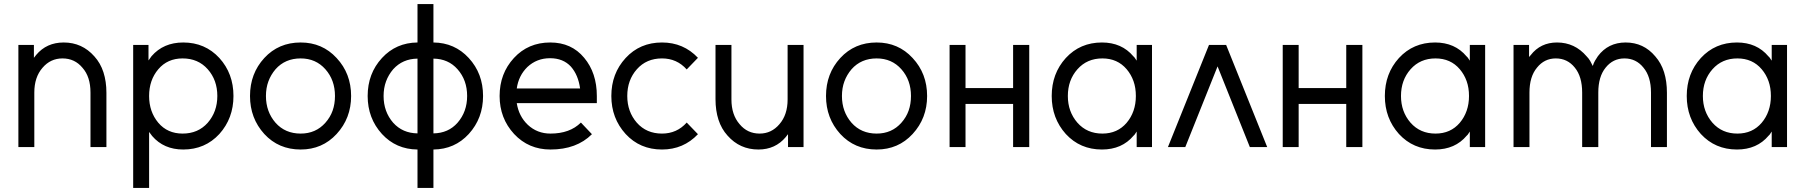

<svg xmlns="http://www.w3.org/2000/svg" viewBox="-20 -720 8838 940"><path d="M501 0V-266Q501 -321 486.5 -366Q472 -411 442 -444Q382 -512 292 -512Q208 -512 157 -451Q155 -448 152 -444.5Q149 -441 146 -437V-500H70V0H148V-267Q148 -342 188 -388Q227 -434 286 -434Q346 -434 384 -388Q423 -344 423 -267V0Z M707 -500V-424Q711 -429 714.5 -434.5Q718 -440 722 -445Q780 -512 877 -512Q984 -512 1054 -436Q1123 -360 1123 -250Q1123 -141 1054 -64Q984 12 877 12Q782 12 725 -54Q722 -58 718 -63.5Q714 -69 710 -74V200H632V-500ZM874 -66Q950 -66 997 -119Q1044 -173 1044 -250Q1044 -328 997 -381Q950 -434 874 -434Q800 -434 755 -381Q710 -328 710 -250Q710 -173 755 -119Q800 -66 874 -66Z M1452 -512Q1344 -512 1274 -436Q1204 -360 1204 -250Q1204 -141 1274 -64Q1344 12 1452 12Q1558 12 1628 -64Q1699 -141 1699 -250Q1699 -360 1628 -436Q1558 -512 1452 -512ZM1452 -434Q1526 -434 1573 -381Q1620 -328 1620 -250Q1620 -211 1608.5 -178.5Q1597 -146 1573 -119Q1526 -66 1452 -66Q1376 -66 1329 -119Q1282 -173 1282 -250Q1282 -289 1294 -321.5Q1306 -354 1329 -381Q1376 -434 1452 -434Z M2024 -512Q1919 -511 1850 -436Q1780 -360 1780 -250Q1780 -141 1850 -64Q1919 11 2024 12V200H2102V12Q2206 11 2275 -64Q2345 -141 2345 -250Q2345 -360 2275 -436Q2206 -511 2102 -512V-700H2024ZM2024 -67Q1951 -68 1905 -119Q1858 -173 1858 -250Q1858 -289 1870 -321.5Q1882 -354 1905 -381Q1951 -432 2024 -433ZM2102 -433Q2175 -432 2220 -381Q2267 -328 2267 -250Q2267 -173 2220 -119Q2175 -68 2102 -67Z M2902 -215V-250Q2902 -363 2840 -437Q2778 -512 2674 -512Q2566 -512 2496 -436Q2426 -360 2426 -250Q2426 -141 2497 -64Q2568 12 2675 12Q2803 12 2878 -63L2824 -120Q2770 -66 2675 -66Q2610 -66 2564 -109Q2542 -130 2528.5 -156.5Q2515 -183 2510 -215ZM2673 -435Q2737 -435 2775 -394Q2811 -353 2820 -287H2510Q2519 -350 2562 -392Q2608 -435 2673 -435Z M3221 -512Q3113 -512 3043 -436Q2973 -360 2973 -250Q2973 -141 3043 -64Q3113 12 3221 12Q3326 12 3397 -63L3342 -120Q3294 -66 3221 -66Q3145 -66 3098 -119Q3051 -173 3051 -250Q3051 -328 3098 -381Q3145 -434 3221 -434Q3294 -434 3342 -380L3397 -437Q3326 -512 3221 -512Z M3483 -500V-234Q3483 -179 3497.5 -134Q3512 -89 3542 -56Q3602 12 3693 12Q3776 12 3827 -49Q3829 -52 3832 -55.5Q3835 -59 3838 -63V0H3914V-500H3836V-233Q3836 -158 3796 -112Q3757 -66 3699 -66Q3639 -66 3601 -112Q3561 -158 3561 -233V-500Z M4272 -512Q4164 -512 4094 -436Q4024 -360 4024 -250Q4024 -141 4094 -64Q4164 12 4272 12Q4378 12 4448 -64Q4519 -141 4519 -250Q4519 -360 4448 -436Q4378 -512 4272 -512ZM4272 -434Q4346 -434 4393 -381Q4440 -328 4440 -250Q4440 -211 4428.5 -178.5Q4417 -146 4393 -119Q4346 -66 4272 -66Q4196 -66 4149 -119Q4102 -173 4102 -250Q4102 -289 4114 -321.5Q4126 -354 4149 -381Q4196 -434 4272 -434Z M4629 0H4707V-211H4940V0H5019V-500H4940V-289H4707V-500H4629Z M5545 -500V-423Q5541 -428 5537.5 -434Q5534 -440 5529 -444Q5472 -512 5375 -512Q5268 -512 5198 -436Q5129 -360 5129 -250Q5129 -141 5198 -64Q5268 12 5375 12Q5473 12 5530 -56Q5535 -60 5538 -65.5Q5541 -71 5545 -76V0H5620V-500ZM5377 -434Q5451 -434 5496 -381Q5518 -355 5529.5 -322.5Q5541 -290 5541 -250Q5541 -211 5529.5 -178Q5518 -145 5496 -119Q5451 -66 5377 -66Q5302 -66 5255 -119Q5208 -173 5208 -250Q5208 -328 5255 -381Q5302 -434 5377 -434Z M5698 0 5899 -500H5983L6184 0H6099L5941 -395L5783 0Z M6260 0H6338V-211H6571V0H6650V-500H6571V-289H6338V-500H6260Z M7176 -500V-423Q7172 -428 7168.5 -434Q7165 -440 7160 -444Q7103 -512 7006 -512Q6899 -512 6829 -436Q6760 -360 6760 -250Q6760 -141 6829 -64Q6899 12 7006 12Q7104 12 7161 -56Q7166 -60 7169 -65.5Q7172 -71 7176 -76V0H7251V-500ZM7008 -434Q7082 -434 7127 -381Q7149 -355 7160.5 -322.5Q7172 -290 7172 -250Q7172 -211 7160.5 -178Q7149 -145 7127 -119Q7082 -66 7008 -66Q6933 -66 6886 -119Q6839 -173 6839 -250Q6839 -328 6886 -381Q6933 -434 7008 -434Z M8141 0V-266Q8141 -322 8127 -366.5Q8113 -411 8084 -444Q8027 -512 7939 -512Q7853 -512 7803 -445Q7796 -435 7789 -423Q7782 -411 7778 -397Q7772 -410 7765 -422Q7758 -434 7748 -444Q7690 -512 7603 -512Q7522 -512 7474 -450Q7473 -448 7470.5 -446Q7468 -444 7466 -441V-500H7390V0H7468V-267Q7468 -345 7505 -389Q7541 -434 7597 -434Q7654 -434 7690 -389Q7726 -345 7726 -267V0H7805V-267Q7805 -345 7841 -389Q7877 -434 7933 -434Q7990 -434 8026 -389Q8063 -345 8063 -267V0Z M8654 -500V-423Q8650 -428 8646.5 -434Q8643 -440 8638 -444Q8581 -512 8484 -512Q8377 -512 8307 -436Q8238 -360 8238 -250Q8238 -141 8307 -64Q8377 12 8484 12Q8582 12 8639 -56Q8644 -60 8647 -65.5Q8650 -71 8654 -76V0H8729V-500ZM8486 -434Q8560 -434 8605 -381Q8627 -355 8638.5 -322.5Q8650 -290 8650 -250Q8650 -211 8638.5 -178Q8627 -145 8605 -119Q8560 -66 8486 -66Q8411 -66 8364 -119Q8317 -173 8317 -250Q8317 -328 8364 -381Q8411 -434 8486 -434Z"/></svg>

Font: Unageo
Style: Regular
Weight: 400
Designer: Richard Sepsi
Foundry: Richard Sepsi
Version: Version 2.000